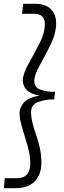

<svg xmlns="http://www.w3.org/2000/svg" viewBox="-39 -770 336 1002"><path d="M168 -271Q120 -279 100 -301Q80 -323 80 -349Q80 -384 109 -435.5Q138 -487 166.5 -542.5Q195 -598 195 -644Q195 -698 139 -698H76L82 -750H145Q199 -750 226.5 -722Q254 -694 254 -649Q254 -596 225.5 -538Q197 -480 168.5 -429.5Q140 -379 140 -348Q140 -312 174 -301.5Q208 -291 230 -291H248L244 -251H226Q202 -251 162.5 -238.5Q123 -226 123 -183Q123 -140 150 -64.5Q177 11 177 79Q177 140 142.5 176Q108 212 44 212H-19L-14 160H49Q119 160 119 82Q119 41 105 -8Q91 -57 77 -102.5Q63 -148 63 -180Q63 -210 86.5 -236Q110 -262 168 -271Z"/></svg>

Font: Zilla Slab
Style: Italic
Weight: 400
Italic angle: -6°
Designer: Typotheque.com
Foundry: Typotheque type foundry
Version: Version 1.1; 2017; ttfautohint (v1.6)